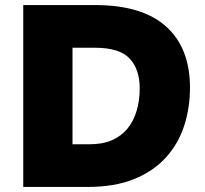

<svg xmlns="http://www.w3.org/2000/svg" viewBox="-20 -740 811 760"><path d="M176 0V-169H336Q387 -169 424 -185.5Q461 -202 485 -231.5Q509 -261 521 -302Q533 -343 533 -390Q533 -466 493 -508.5Q453 -551 356 -551H176V-720H356Q543 -720 637.5 -635Q732 -550 732 -393Q732 -313 709 -242Q686 -171 636.5 -116.5Q587 -62 510.5 -31Q434 0 326 0ZM72 0V-720H267V0Z"/></svg>

Font: Kufam ExtraBold
Style: Regular
Weight: 800
Designer: Wael Morcos, Artur Schmal
Foundry: Original Type
Version: Version 1.300; ttfautohint (v1.8.3)